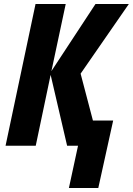

<svg xmlns="http://www.w3.org/2000/svg" viewBox="-20 -734 669 967"><path d="M327 213H475L550 -127H448L386 -363L629 -714H461L239 -376L311 -714H159L8 0H160L235 -357L318 0H373Z"/></svg>

Font: Noto Sans Display SemiCondensed Extra
Style: Italic
Weight: 800
Width: 4
Italic angle: -12°
Designer: Monotype Design Team
Foundry: Monotype Imaging Inc.
Version: Version 1.900